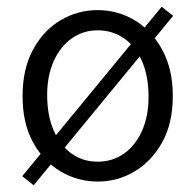

<svg xmlns="http://www.w3.org/2000/svg" viewBox="-20 -527 580 570"><path d="M80 23 46 -4 460 -507 494 -480ZM270 12Q211 12 160 -18Q109 -48 78 -104.5Q47 -161 47 -242Q47 -322 78 -379.5Q109 -437 160 -467Q211 -497 270 -497Q329 -497 379.5 -467Q430 -437 461.5 -379.5Q493 -322 493 -242Q493 -161 461.5 -104.5Q430 -48 379.5 -18Q329 12 270 12ZM270 -47Q314 -47 348 -71Q382 -95 401.5 -138.5Q421 -182 421 -239Q421 -300 402 -344.5Q383 -389 348.5 -413Q314 -437 270 -437Q227 -437 193 -413Q159 -389 139.5 -345.5Q120 -302 120 -245Q120 -184 139.5 -139.5Q159 -95 192.5 -71Q226 -47 270 -47Z"/></svg>

Font: Assistant ExtraLight
Style: Regular
Weight: 400
Version: Version 3.000